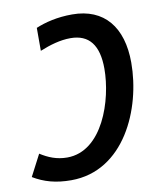

<svg xmlns="http://www.w3.org/2000/svg" viewBox="-98 -789 714 865"><g transform="rotate(-10 259.0 -356.5)"><path d="M291 -724C223 -724 167 -710 124 -692V-587C171 -606 218 -620 265 -620C350 -620 392 -566 392 -458C392 -315 320 -93 158 -93C110 -93 72 -109 36 -132L-15 -34C35 -4 88 11 158 11C401 11 516 -253 516 -464C516 -626 438 -724 291 -724Z"/></g></svg>

Font: Noto Sans SemiCondensed SemiBold
Style: Italic
Weight: 600
Width: 4
Italic angle: -12°
Designer: Monotype Design Team
Foundry: Monotype Imaging Inc.
Version: Version 2.013